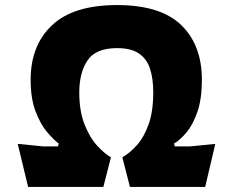

<svg xmlns="http://www.w3.org/2000/svg" viewBox="-20 -738 920 758"><path d="M91 0 50 -170 151 -160H209L212 -171Q192 -186 166 -216.5Q140 -247 120.5 -298Q101 -349 101 -423Q101 -559 185.5 -638.5Q270 -718 442 -718Q614 -718 695.5 -639Q777 -560 777 -423Q777 -348 759.5 -297Q742 -246 716.5 -215.5Q691 -185 667 -171L670 -160H730L830 -170L790 0H493L463 -117Q493 -134 521 -165.5Q549 -197 567 -248Q585 -299 585 -373Q585 -427 572.5 -466Q560 -505 529 -526.5Q498 -548 442 -548Q358 -548 325.5 -499.5Q293 -451 293 -373Q293 -300 313.5 -247.5Q334 -195 363.5 -163Q393 -131 418 -117L388 0Z"/></svg>

Font: Rowdies
Style: Regular
Weight: 400
Designer: Jaikishan Patel
Version: Version 1.000; ttfautohint (v1.8.3)